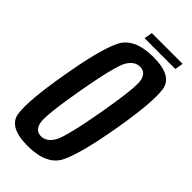

<svg xmlns="http://www.w3.org/2000/svg" viewBox="-240 -805 865 865"><g transform="rotate(45 192.5 -373.0)"><path d="M133.5 4.5Q11.5 4.5 1.5 -70Q-8.5 -144.5 25 -337.5Q58 -531 94 -605.5Q130 -680 252.2 -680Q374.5 -680 384.2 -605Q394 -530 361 -337.5Q327.5 -144 291.8 -69.8Q256 4.5 133.5 4.5ZM145.5 -69Q181 -69 204 -108.8Q227 -148.5 260.5 -337.5Q294 -528 284.8 -567.2Q275.5 -606.5 240.5 -606.5Q205 -606.5 182.2 -567.2Q159.5 -528 125.5 -337.5Q92.5 -148.5 101.5 -108.8Q110.5 -69 145.5 -69ZM163.5 -711.5 170.5 -751H366.5L359.5 -711.5Z"/></g></svg>

Font: Anybody Condensed Medium
Style: Italic
Weight: 500
Width: 3
Italic angle: -10°
Designer: Tyler Finck
Foundry: Etcetera Type Company
Version: Version 1.010; ttfautohint (v1.8.3) -l 8 -r 50 -G 200 -x 14 